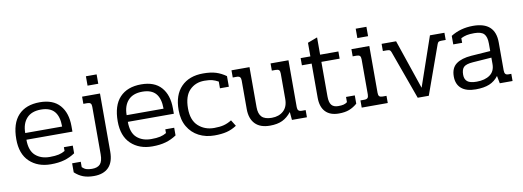

<svg xmlns="http://www.w3.org/2000/svg" viewBox="-62 -1010 4227 1553"><g transform="rotate(-10 2051.5 -234.0)"><path d="M39 -233Q39 -363 101 -429Q163 -495 277 -495Q386 -495 441.5 -432Q497 -369 497 -260V-215H119Q119 -126 164 -85.5Q209 -45 282 -45Q327 -45 355.5 -51.5Q384 -58 407 -72V-103H480V-40Q438 -12 391 1.5Q344 15 281 15Q173 15 106 -48.5Q39 -112 39 -233ZM422 -270Q422 -353 386.5 -394Q351 -435 276 -435Q199 -435 159 -391Q119 -347 119 -270Z M682 -637H770V-560H682ZM450 111V37H521V81Q537 97 555.5 103Q574 109 602 109Q647 109 668.5 85.5Q690 62 690 5V-385Q690 -405 682 -413Q674 -421 655 -421H623V-480H770V-3Q770 83 728 126Q686 169 607 169Q556 169 519 155Q482 141 450 111Z M872 -233Q872 -363 934 -429Q996 -495 1110 -495Q1219 -495 1274.5 -432Q1330 -369 1330 -260V-215H952Q952 -126 997 -85.5Q1042 -45 1115 -45Q1160 -45 1188.5 -51.5Q1217 -58 1240 -72V-103H1313V-40Q1271 -12 1224 1.5Q1177 15 1114 15Q1006 15 939 -48.5Q872 -112 872 -233ZM1255 -270Q1255 -353 1219.5 -394Q1184 -435 1109 -435Q1032 -435 992 -391Q952 -347 952 -270Z M1373 -237Q1373 -361 1438.5 -428Q1504 -495 1619 -495Q1682 -495 1724.5 -481.5Q1767 -468 1806 -440V-353H1733V-408Q1708 -422 1683.5 -428.5Q1659 -435 1619 -435Q1545 -435 1497.5 -386.5Q1450 -338 1450 -237Q1450 -140 1502.5 -92.5Q1555 -45 1632 -45Q1679 -45 1711.5 -53.5Q1744 -62 1776 -82L1807 -32Q1767 -6 1725 4.5Q1683 15 1624 15Q1553 15 1496 -14.5Q1439 -44 1406 -100.5Q1373 -157 1373 -237Z M1917 -150V-385Q1917 -404 1909 -412.5Q1901 -421 1882 -421H1850V-480H1998V-151Q1998 -96 2023.5 -70.5Q2049 -45 2105 -45Q2164 -45 2201 -78.5Q2238 -112 2238 -176V-385Q2238 -405 2230.5 -413Q2223 -421 2204 -421H2171V-480H2318V-95Q2318 -76 2326.5 -67.5Q2335 -59 2354 -59H2385V0H2262L2256 -66Q2223 -24 2182 -4.5Q2141 15 2080 15Q2000 15 1958.5 -28Q1917 -71 1917 -150Z M2498 -141V-421H2418V-480H2498V-592L2578 -622V-480H2728V-421H2578V-137Q2578 -88 2595.5 -66.5Q2613 -45 2651 -45Q2677 -45 2694 -49Q2711 -53 2725 -64V-107H2797V-39Q2766 -12 2731 1.5Q2696 15 2646 15Q2574 15 2536 -25Q2498 -65 2498 -141Z M2898 -637H2986V-560H2898ZM2835 -59H2867Q2886 -59 2894 -67.5Q2902 -76 2902 -96V-385Q2902 -405 2894 -413Q2886 -421 2867 -421H2835V-480H2982V-95Q2982 -75 2990 -67Q2998 -59 3017 -59H3049V0H2835Z M3151 -399Q3146 -413 3139 -417Q3132 -421 3113 -421H3083V-480H3202L3340 -74L3480 -480H3599V-421H3567Q3548 -421 3541 -417Q3534 -413 3529 -399L3386 0H3295Z M3612 -118Q3612 -188 3656 -220.5Q3700 -253 3781 -259L3938 -270V-332Q3938 -387 3915.5 -411Q3893 -435 3836 -435Q3798 -435 3774 -430Q3750 -425 3726 -413V-375H3653V-445Q3733 -495 3836 -495Q4018 -495 4018 -327V-98Q4018 -77 4025.5 -68Q4033 -59 4050 -59H4074V0H3969L3957 -62Q3927 -22 3882.5 -3.5Q3838 15 3770 15Q3693 15 3652.5 -19.5Q3612 -54 3612 -118ZM3938 -163V-216L3784 -205Q3729 -201 3709 -182Q3689 -163 3689 -119Q3689 -82 3711.5 -63.5Q3734 -45 3788 -45Q3856 -45 3897 -74.5Q3938 -104 3938 -163Z"/></g></svg>

Font: Pridi Light
Style: Regular
Weight: 300
Designer: Katatrad Team
Foundry: CadsonDemak
Version: Version 1.003